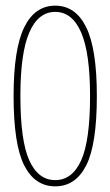

<svg xmlns="http://www.w3.org/2000/svg" viewBox="-20 -647 390 678"><path d="M175 11Q103 11 65.5 -63Q28 -137 28 -308Q28 -474 65.5 -550.5Q103 -627 175 -627Q247 -627 284.5 -550.5Q322 -474 322 -308Q322 -137 284.5 -63Q247 11 175 11ZM175 -11Q235 -11 266.5 -80.5Q298 -150 298 -308Q298 -460 266.5 -532.5Q235 -605 175 -605Q115 -605 83.5 -532.5Q52 -460 52 -308Q52 -150 83.5 -80.5Q115 -11 175 -11Z"/></svg>

Font: Inconsolata ExtraCondensed ExtraLight
Style: Regular
Weight: 200
Width: 2
Monospace: yes
Designer: Raph Levien, Cyreal, Brenton Simpson
Foundry: Raph Levien, Cyreal, Google
Version: Version 3.001; ttfautohint (v1.8.2.53-6de2)